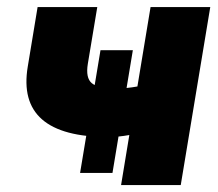

<svg xmlns="http://www.w3.org/2000/svg" viewBox="-20 -536 632 556"><path d="M294.4 -139.2Q25.9 -139.2 60.5 -343.8L88.9 -515.6H261.7L234.4 -351.6Q227.5 -310.1 246.1 -294.9Q264.6 -279.8 317.9 -279.8Q345.7 -279.8 377.9 -285.6L416 -515.6H588.9L503.4 0H330.6L354.5 -145Q338.4 -142.1 323 -140.6Q307.6 -139.2 294.4 -139.2ZM211.9 -35.2 271 -390.6H364.7L305.7 -35.2Z"/></svg>

Font: Inter Display Extra Bold
Style: Italic
Weight: 800
Italic angle: -9.39999°
Designer: Rasmus Andersson
Foundry: rsms
Version: Version 4.000;git-4fc901f